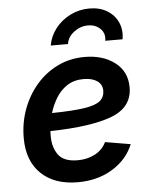

<svg xmlns="http://www.w3.org/2000/svg" viewBox="-55 -820 694 877"><g transform="rotate(-5 292.0 -381.0)"><path d="M266.6 11.7Q159.7 11.7 98.6 -47.1Q37.6 -106 37.6 -210.4Q37.6 -280.3 60.5 -342.5Q83.5 -404.8 125 -452.9Q166.5 -501 222.9 -528.3Q279.3 -555.7 346.2 -555.7Q430.7 -555.7 485.1 -513.9Q539.6 -472.2 539.6 -399.9Q539.6 -308.6 444.6 -272.2Q349.6 -235.8 161.6 -231.9Q161.1 -219.7 161.1 -208.5Q161.1 -157.7 186 -123Q210.9 -88.4 275.4 -88.4Q319.8 -88.4 355 -107.4Q390.1 -126.5 405.8 -160.2L522 -140.6Q494.1 -71.8 426 -30Q357.9 11.7 266.6 11.7ZM176.3 -313.5Q272.5 -314.9 325 -323Q377.4 -331.1 397.9 -348.6Q418.5 -366.2 418.5 -395.5Q418.5 -423.3 395.5 -439.5Q372.6 -455.6 333 -455.6Q289.1 -455.6 257.8 -435.1Q226.6 -414.6 206.8 -382.1Q187 -349.6 176.3 -313.5ZM387.2 -774.4Q434.6 -774.4 468.5 -753.9Q502.4 -733.4 518.1 -698.7Q533.7 -664.1 526.9 -621.1H447.3Q453.1 -654.3 431.4 -676Q409.7 -697.8 374.5 -697.8Q339.8 -697.8 310.8 -676Q281.7 -654.3 276.4 -621.1H197.3Q204.6 -664.1 231.7 -698.7Q258.8 -733.4 299.6 -753.9Q340.3 -774.4 387.2 -774.4Z"/></g></svg>

Font: Inter Semi Bold
Style: Italic
Weight: 600
Italic angle: -9.39999°
Designer: Rasmus Andersson
Foundry: rsms
Version: Version 4.000;git-3c8e0fc